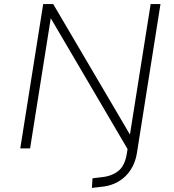

<svg xmlns="http://www.w3.org/2000/svg" viewBox="-20 -725 849 938"><path d="M429 193 432 146 474 141Q527 136 559 109.5Q591 83 600 23L610 -41L609 13L228 -636L127 0H79L191 -705H240L614 -69H615L716 -705H764L649 22Q643 59 628 88Q613 117 590 138.5Q567 160 537.5 172.5Q508 185 472 188Z"/></svg>

Font: Nunito Sans 7pt ExtraLight
Style: Italic
Weight: 250
Italic angle: -9°
Designer: Vernon Adams
Foundry: Vernon Adams
Version: Version 3.101;gftools[0.9.27]